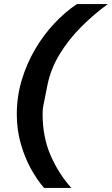

<svg xmlns="http://www.w3.org/2000/svg" viewBox="-20 -780 546 937"><path d="M62 -222Q62 -309 86 -389Q110 -469 151 -539Q192 -609 244.5 -665Q297 -721 355 -760H506Q436 -709 375 -647.5Q314 -586 271 -515.5Q228 -445 212 -367L192 -267Q189 -252 188.5 -241.5Q188 -231 188 -222Q188 -111 227 -21.5Q266 68 328 137H195Q160 97 129.5 41Q99 -15 80.5 -82Q62 -149 62 -222Z"/></svg>

Font: IBM Plex Sans
Style: Bold Italic
Weight: 700
Italic angle: -11.31°
Designer: Mike Abbink, Paul van der Laan, Pieter van Rosmalen
Foundry: Bold Monday
Version: Version 3.201